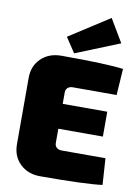

<svg xmlns="http://www.w3.org/2000/svg" viewBox="-102 -1024 800 1095"><g transform="rotate(10 298.0 -476.0)"><path d="M278 -720 221 -806 454 -956 533 -823ZM558 -162 568 -9Q468 4 209 4Q138 4 92.5 -39.5Q47 -83 47 -153V-537Q47 -607 92.5 -650.5Q138 -694 209 -694Q468 -694 568 -681L558 -528H305Q286 -528 275 -518Q264 -508 264 -492V-425H522V-281H264V-198Q264 -182 275 -172Q286 -162 305 -162Z"/></g></svg>

Font: Exo 2.0 Black
Style: Regular
Weight: 900
Designer: Natanael Gama
Version: Version 1.001;PS 001.001;hotconv 1.0.70;makeotf.lib2.5.58329